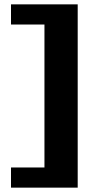

<svg xmlns="http://www.w3.org/2000/svg" viewBox="-20 -752 475 881"><path d="M336.5 -732V109H30.5V16.5H184V-639.5H30.5V-732Z"/></svg>

Font: Newsreader Caption
Style: Bold
Weight: 700
Designer: Hugues Gentile
Foundry: Production Type
Version: Version 1.001